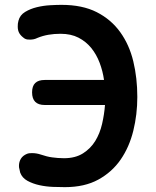

<svg xmlns="http://www.w3.org/2000/svg" viewBox="-20 -760 640 790"><path d="M545 -361Q545 -289 528.5 -222Q512 -155 476.5 -103.5Q441 -52 384.5 -21Q328 10 247 10Q227 10 198.5 9Q170 8 142.5 2Q115 -4 93 -16Q71 -28 63 -50L60 -64Q58 -70 58 -77Q58 -94 66 -107Q74 -120 91 -127Q96 -129 101.5 -129.5Q107 -130 112 -130Q121 -130 130 -128.5Q139 -127 148 -124Q160 -120 171.5 -117Q183 -114 194.5 -112.5Q206 -111 218 -110Q230 -109 243 -109Q290 -109 321.5 -129Q353 -149 372 -180Q391 -211 400 -250Q409 -289 412 -328H164Q138 -328 125 -341Q112 -354 112 -380Q112 -406 125 -418.5Q138 -431 164 -431H408Q403 -467 390 -501.5Q377 -536 355.5 -562.5Q334 -589 303 -605Q272 -621 229 -621Q203 -621 179.5 -617Q156 -613 134 -604Q126 -600 118.5 -598.5Q111 -597 104 -597Q98 -597 93 -597.5Q88 -598 82 -601Q67 -611 60 -622.5Q53 -634 53 -650Q53 -657 53.5 -662.5Q54 -668 56 -675Q62 -698 83.5 -711Q105 -724 132 -730.5Q159 -737 186.5 -738.5Q214 -740 233 -740Q319 -740 378 -710Q437 -680 474.5 -628Q512 -576 528.5 -507.5Q545 -439 545 -361Z"/></svg>

Font: Maple Mono NL
Style: Bold
Weight: 700
Monospace: yes
Designer: subframe7536
Version: Version 7.000